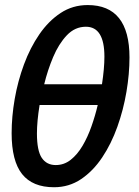

<svg xmlns="http://www.w3.org/2000/svg" viewBox="-20 -745 561 774"><path d="M197.8 9.8Q111.3 9.8 69.1 -43.2Q26.9 -96.2 26.9 -208Q26.9 -274.4 39.3 -346.2Q51.8 -418 76.7 -485.4Q101.6 -552.7 138.7 -606.7Q175.8 -660.6 224.4 -692.6Q272.9 -724.6 333.5 -724.6Q502 -724.6 502 -513.2Q502 -446.8 489.7 -374.5Q477.5 -302.2 453.1 -233.9Q428.7 -165.5 392.1 -110.6Q355.5 -55.7 306.9 -22.9Q258.3 9.8 197.8 9.8ZM158.2 -405.3H391.1Q400.9 -469.7 400.9 -516.6Q400.9 -637.2 326.2 -637.2Q282.2 -637.2 249.5 -602.8Q216.8 -568.4 194.3 -515.1Q171.9 -461.9 158.2 -405.3ZM204.6 -79.6Q238.3 -79.6 265.1 -100.8Q292 -122.1 312.7 -157.2Q333.5 -192.4 348.6 -235.4Q363.8 -278.3 374 -321.8H139.6Q128.9 -255.4 128.9 -207Q128.9 -137.7 148.4 -108.6Q168 -79.6 204.6 -79.6Z"/></svg>

Font: Open Sans Condensed SemiBold
Style: Italic
Weight: 600
Width: 3
Italic angle: -12°
Designer: Monotype Design Team
Foundry: Monotype Imaging Inc.
Version: Version 3.000; ttfautohint (v1.8.4)